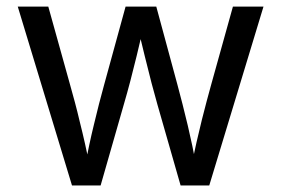

<svg xmlns="http://www.w3.org/2000/svg" viewBox="-20 -566 858 586"><path d="M34.2 -545.9H127.4L193.8 -307.6Q201.2 -281.7 208.7 -253.4Q216.3 -225.1 223.6 -193.8Q231.9 -161.1 239.5 -127.2Q247.1 -93.3 253.9 -57.1H238.8Q245.6 -91.3 252.4 -123.5Q259.3 -155.8 266.6 -185.5Q274.4 -218.3 282.2 -248.8Q290 -279.3 297.9 -307.6L363.3 -545.9H457L521.5 -307.6Q529.3 -279.3 537.1 -248Q544.9 -216.8 553.2 -182.6Q560.1 -153.3 566.7 -122.1Q573.2 -90.8 579.6 -57.1H564Q571.8 -96.2 579.8 -131.8Q587.9 -167.5 596.2 -200.7Q611.3 -260.3 624.5 -307.6L690.9 -545.9H784.2L618.7 0H531.2L460.4 -247.1Q444.3 -302.7 421.4 -396.5Q410.6 -441.9 399.4 -487.3H418.9Q408.2 -441.4 397 -395Q387.7 -356.4 377.9 -319.3Q368.2 -282.2 357.9 -247.1L287.1 0H199.7Z"/></svg>

Font: Raveo Variable
Style: Regular
Weight: 400
Designer: Jakub Foglar, Rasmus Andersson (Inter)
Foundry: Jakubfoglar.com
Version: Version 1.000;Glyphs 3.2.3 (3260)